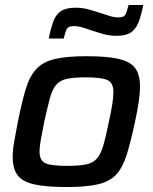

<svg xmlns="http://www.w3.org/2000/svg" viewBox="-20 -744 615 772"><path d="M248 8Q164 8 116.5 -3Q69 -14 50 -40.5Q31 -67 31 -113Q31 -140 37 -174.5Q43 -209 52 -255Q68 -335 83.5 -386Q99 -437 125.5 -466Q152 -495 199.5 -506.5Q247 -518 327 -518Q411 -518 458 -507Q505 -496 524 -469.5Q543 -443 543 -396Q543 -346 523 -255Q506 -175 490 -123.5Q474 -72 448.5 -43.5Q423 -15 376 -3.5Q329 8 248 8ZM250 -77Q298 -77 326.5 -83Q355 -89 370.5 -107.5Q386 -126 396 -161Q406 -196 418 -255Q427 -296 431.5 -325Q436 -354 436 -374Q436 -411 412 -422Q388 -433 326 -433Q277 -433 249 -427Q221 -421 205.5 -402.5Q190 -384 180.5 -348.5Q171 -313 158 -255Q150 -213 144.5 -184Q139 -155 139 -135Q139 -98 163 -87.5Q187 -77 250 -77ZM176 -589Q184 -630 194.5 -658Q205 -686 225.5 -699.5Q246 -713 283 -713Q311 -713 336.5 -706Q362 -699 386 -691Q405 -685 422 -679.5Q439 -674 457 -674Q478 -674 484 -685Q490 -696 497 -724H556Q548 -683 537.5 -655.5Q527 -628 507 -614Q487 -600 450 -600Q421 -600 396 -607Q371 -614 347 -622Q328 -629 310.5 -634Q293 -639 276 -639Q255 -639 249 -628.5Q243 -618 236 -589Z"/></svg>

Font: Saira Medium
Style: Italic
Weight: 500
Italic angle: -12°
Designer: Hector Gatti with collaboration of the Omnibus-Type team
Foundry: Omnibus-Type
Version: Version 1.100; ttfautohint (v1.8.3)